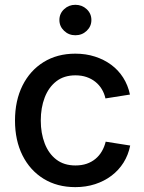

<svg xmlns="http://www.w3.org/2000/svg" viewBox="-20 -768 602 800"><path d="M293.9 11.7Q218.3 11.7 161.6 -23.2Q105 -58.1 73.7 -120.6Q42.5 -183.1 42.5 -265.6Q42.5 -348.6 73.7 -411.4Q105 -474.1 161.6 -509.3Q218.3 -544.4 293.9 -544.4Q337.9 -544.4 375.7 -532.2Q413.6 -520 443.4 -498Q473.1 -476.1 493.2 -444.6Q513.2 -413.1 521.5 -374L419.4 -357.9Q414.6 -379.4 403.8 -397Q393.1 -414.6 377.2 -427.2Q361.3 -439.9 340.6 -447Q319.8 -454.1 294.4 -454.1Q246.6 -454.1 214.6 -429.2Q182.6 -404.3 166.3 -361.8Q149.9 -319.3 149.9 -265.6Q149.9 -212.9 166.3 -170.4Q182.6 -127.9 214.6 -103.3Q246.6 -78.6 294.4 -78.6Q320.3 -78.6 341.1 -85.7Q361.8 -92.8 377.7 -106Q393.6 -119.1 404.3 -137.5Q415 -155.8 420.4 -177.7L522.5 -161.6Q514.6 -122.1 494.6 -90.3Q474.6 -58.6 444.6 -35.9Q414.6 -13.2 376.2 -0.7Q337.9 11.7 293.9 11.7ZM293.9 -621.1Q266.6 -621.1 247.1 -639.6Q227.5 -658.2 227.5 -684.6Q227.5 -711.4 247.1 -729.7Q266.6 -748 293.9 -748Q321.8 -748 341.3 -729.7Q360.8 -711.4 360.8 -684.6Q360.8 -658.2 341.3 -639.6Q321.8 -621.1 293.9 -621.1Z"/></svg>

Font: Inter 20pt Medium
Style: Regular
Weight: 500
Version: Version 4.001;git-66647c0bb